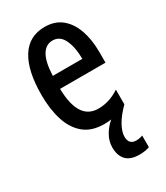

<svg xmlns="http://www.w3.org/2000/svg" viewBox="-192 -632 815 941"><g transform="rotate(-30 215.0 -161.5)"><path d="M291 113Q291 158 333 158Q342 158 352.5 156Q363 154 369 151V217Q345 226 312 226Q261 226 237 200.5Q213 175 213 129Q213 95 230.5 63.5Q248 32 277 7Q258 10 238 10Q167 10 124 -25.5Q81 -61 61 -123.5Q41 -186 41 -267Q41 -404 86.5 -476.5Q132 -549 221 -549Q278 -549 316 -518Q354 -487 373 -432.5Q392 -378 392 -309V-248H135Q138 -70 250 -70Q281 -70 310 -79Q339 -88 370 -108V-25Q330 15 310.5 50.5Q291 86 291 113ZM221 -472Q183 -472 161 -435.5Q139 -399 136 -321H303Q303 -385 283 -428.5Q263 -472 221 -472Z"/></g></svg>

Font: Noto Sans Lao Looped ExtraCondensed Medium
Style: Regular
Weight: 500
Width: 2
Designer: Mark Frömberg, Ben Mitchell
Foundry: The Fontpad Ltd
Version: Version 1.002; ttfautohint (v1.8.4.7-5d5b)